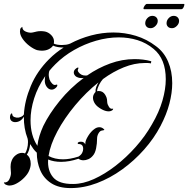

<svg xmlns="http://www.w3.org/2000/svg" viewBox="-31 -874 962 981"><path d="M330 87Q269 87 230.5 62Q192 37 174.5 -4.5Q157 -46 157 -94Q147 -103 139 -114Q131 -125 123 -138Q122 -123 117.5 -108.5Q113 -94 106 -84Q126 -69 126 -37Q126 -20 117 0Q110 16 93 33.5Q76 51 55.5 62.5Q35 74 17 74Q14 74 11 73.5Q8 73 5 72Q-5 69 -8 64.5Q-11 60 -11 58Q8 60 16.5 42.5Q25 25 25 10Q25 3 24 -4.5Q23 -12 23 -21Q23 -28 24 -36Q25 -44 29 -54Q35 -70 50 -81.5Q65 -93 82 -93Q90 -93 97 -90Q103 -98 107.5 -114.5Q112 -131 112 -148Q112 -153 111.5 -157.5Q111 -162 110 -166Q90 -218 91 -278Q75 -250 46 -250Q36 -250 28 -256Q20 -263 20 -275Q20 -286 25.5 -292.5Q31 -299 32 -288Q33 -280 42.5 -276Q52 -272 63 -273Q69 -274 77.5 -277.5Q86 -281 91 -289Q95 -360 126.5 -435Q158 -510 220 -572Q254 -606 294 -631Q279 -631 264.5 -633.5Q250 -636 240 -641Q233 -630 218 -622.5Q203 -615 183 -615Q172 -615 158 -618Q140 -624 119.5 -639.5Q99 -655 85 -675Q71 -695 71 -713Q71 -727 76 -731.5Q81 -736 83 -737Q83 -721 97.5 -714Q112 -707 126 -707Q132 -707 140 -709Q148 -711 157 -713Q166 -715 178 -715Q183 -715 188 -714.5Q193 -714 199 -713Q217 -709 231 -694.5Q245 -680 245 -662Q245 -655 244 -651Q260 -644 285 -644Q296 -644 306.5 -645.5Q317 -647 327 -651Q378 -678 434.5 -693Q491 -708 548 -708Q607 -708 663 -691Q719 -674 766 -638Q807 -608 828 -559Q849 -510 849 -449Q849 -400 834.5 -344.5Q820 -289 789 -230Q756 -167 705.5 -110Q655 -53 593.5 -8.5Q532 36 464.5 61.5Q397 87 330 87ZM343 66Q393 66 448.5 41Q504 16 559 -26.5Q614 -69 662.5 -123.5Q711 -178 745 -238Q782 -301 799 -360Q816 -419 816 -469Q816 -573 754 -624Q717 -655 671.5 -669Q626 -683 576 -683Q519 -683 460 -666Q401 -649 347.5 -618.5Q294 -588 252 -546Q235 -529 221 -512Q218 -502 218 -492Q218 -485 219.5 -479Q221 -473 222 -468Q227 -455 236.5 -446Q246 -437 255 -441Q257 -442 259 -442Q262 -442 262 -438Q262 -433 256 -427Q245 -416 233 -416Q220 -416 210 -427.5Q200 -439 198 -456V-463Q198 -468 198.5 -474Q199 -480 200 -485Q162 -430 143.5 -371.5Q125 -313 125 -259Q125 -182 160 -129Q163 -155 171 -180.5Q179 -206 190 -230Q220 -292 273.5 -358Q327 -424 397 -476Q394 -475 391 -475Q388 -475 385 -475Q372 -475 361.5 -480.5Q351 -486 347 -497Q346 -499 346 -503Q346 -514 354.5 -521.5Q363 -529 367 -529Q372 -529 368 -521Q364 -514 370 -505.5Q376 -497 386 -492Q394 -488 405 -488Q407 -488 410 -488Q413 -488 415 -489Q470 -527 531.5 -549.5Q593 -572 657 -572Q678 -572 699.5 -569.5Q721 -567 742 -561L740 -550Q732 -552 724 -552Q716 -552 708 -552Q656 -552 601.5 -530Q547 -508 495 -470Q484 -458 475 -440Q466 -422 465 -408Q468 -409 474 -409Q495 -409 507 -389Q514 -377 515.5 -367.5Q517 -358 517 -350Q518 -340 526 -327.5Q534 -315 547 -319V-318Q547 -312 538 -308Q532 -305 524 -305Q507 -305 486 -317Q465 -329 455 -343Q444 -359 444 -375Q444 -384 448 -391.5Q452 -399 456 -403L457 -404Q456 -417 461 -430Q466 -443 472 -453Q408 -402 353 -336Q298 -270 262 -202.5Q226 -135 217 -77Q249 -60 291 -60Q309 -60 328.5 -63.5Q348 -67 370 -74Q383 -82 388.5 -92.5Q394 -103 394 -113Q394 -138 372 -138H371Q367 -138 366 -141Q365 -144 369 -147Q374 -150 382 -150Q388 -150 391 -149Q400 -146 405 -136V-142Q405 -156 419.5 -179.5Q434 -203 453 -216Q464 -224 477 -224Q490 -224 500 -214Q502 -212 502 -210Q502 -209 490 -207Q480 -206 472.5 -193Q465 -180 465 -166Q465 -141 460 -116Q455 -91 443 -78Q433 -66 420 -60.5Q407 -55 395 -55Q381 -55 370 -63Q323 -47 281 -47Q244 -47 215 -59Q211 -3 240.5 32Q270 67 343 66ZM848 -730Q834 -730 827 -737.5Q820 -745 820 -755Q820 -770 831 -781.5Q842 -793 856 -793Q869 -793 876.5 -785.5Q884 -778 884 -767Q884 -753 872.5 -741.5Q861 -730 848 -730ZM739 -730Q725 -730 718 -737.5Q711 -745 711 -755Q711 -770 722 -781.5Q733 -793 747 -793Q760 -793 767.5 -785.5Q775 -778 775 -767Q775 -753 763.5 -741.5Q752 -730 739 -730ZM705 -827Q702 -827 702 -831Q702 -836 708 -845Q714 -854 720 -854H909Q911 -854 911 -851Q911 -845 906.5 -836Q902 -827 895 -827Z"/></svg>

Font: Fleur De Leah
Style: Regular
Weight: 400
Designer: Robert E. Leuschke
Foundry: Robert E. Leuschke
Version: Version 1.010; ttfautohint (v1.8.3)